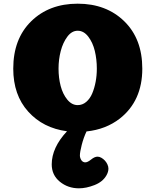

<svg xmlns="http://www.w3.org/2000/svg" viewBox="-20 -711 845 1043"><path d="M450 3Q434 37 424 76Q414 115 414 134Q414 141 416.5 148Q419 155 422.5 160Q426 165 431.5 168Q437 171 443 171Q456 171 475 155.5Q494 140 510 140Q520 140 530.5 146Q541 152 549.5 161Q558 170 563.5 182Q569 194 569 205Q569 223 558 242Q538 277 493 294.5Q448 312 409 312Q349 312 305 276Q261 240 261 182Q261 91 344 2Q214 -15 133 -105Q52 -195 52 -338Q52 -500 149.5 -595.5Q247 -691 402 -691Q557 -691 655 -595.5Q753 -500 753 -338Q753 -163 631 -67Q555 -8 450 3ZM402 -140Q428 -140 448.5 -157.5Q469 -175 481 -203.5Q493 -232 499.5 -266.5Q506 -301 506 -338Q506 -389 495 -434.5Q484 -480 459.5 -512Q435 -544 402 -544Q370 -544 346 -512Q322 -480 310 -434Q298 -388 298 -338Q298 -288 309.5 -244Q321 -200 345.5 -170Q370 -140 402 -140Z"/></svg>

Font: Coiny 2.0
Style: Regular
Weight: 400
Version: Version 1.001 July 11, 2018